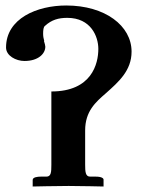

<svg xmlns="http://www.w3.org/2000/svg" viewBox="-20 -678 521 699"><path d="M459 -490C459 -584 363 -658 221 -658C115 -658 2 -611 2 -505C2 -475 38 -456 69 -456C120 -456 145 -483 145 -508C145 -511 143 -520 140 -529H141C139 -537 137 -544 137 -555C137 -568 138 -580 144 -584C168 -606 193 -613 225 -613C311 -613 338 -545 338 -500C338 -446 314 -345 167 -345V-78C167 -51 166 -35 149 -35H129C117 -35 99 -33 99 -23V1C99 1 187 -1 230 -1C271 -1 357 1 357 1V-24C357 -29 350 -35 328 -35H308C291 -35 290 -53 290 -79V-203C290 -273 328 -306 366 -339C412 -380 459 -421 459 -490Z"/></svg>

Font: Libertinus Serif
Style: Bold
Weight: 700
Designer: Philipp H. Poll, Khaled Hosny
Foundry: Caleb Maclennan
Version: Version 7.050;RELEASE